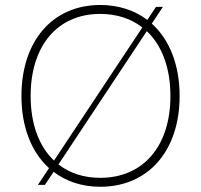

<svg xmlns="http://www.w3.org/2000/svg" viewBox="-20 -724 788 752"><path d="M372.5 7.5C560.5 7.5 683.5 -133 683.5 -348C683.5 -470.5 643.5 -569.5 574.5 -631.5L618 -697H591L557 -646C507.5 -683.5 444.5 -704.5 372.5 -704.5C186.5 -704.5 64 -564 64 -348C64 -226 103.5 -127.5 172 -65.5L128.5 0H156L190 -51C239 -13.5 301 7.5 372.5 7.5ZM100 -348C100 -545.5 205.5 -669.5 372.5 -669.5C437.5 -669.5 493.5 -651 537.5 -616.5L191.5 -95C133 -150.5 100 -238 100 -348ZM209 -80 555 -602C614 -546.5 647.5 -458.5 647.5 -348C647.5 -151.5 541 -27.5 372.5 -27.5C308 -27.5 252.5 -46 209 -80Z"/></svg>

Font: HK Grotesk ExtraLight
Style: Regular
Weight: 200
Designer: Alfredo Marco Pradil
Foundry: Hanken Design Co.
Version: Version 3.001;FEAKit 1.0